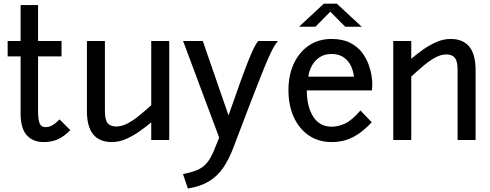

<svg xmlns="http://www.w3.org/2000/svg" viewBox="-20 -778 2724 1067"><path d="M222.5 11.5Q162.5 11.5 128.5 -26.8Q94.5 -65 94.5 -146.5V-464.5H22.5V-550H94.5V-750H191.5V-550H322V-464.5H191.5V-159Q191.5 -114.5 200 -93Q208.5 -71.5 233 -71.5Q253 -71.5 271 -81.8Q289 -92 311 -114.5L371 -54.5Q335.5 -19.5 301.8 -4Q268 11.5 222.5 11.5Z M602 11.5Q463 11.5 463 -160.5V-550H563V-160.5Q563 -112.5 578.2 -93.8Q593.5 -75 626 -75Q656.5 -75 688.8 -92Q721 -109 754.2 -136.2Q787.5 -163.5 820.5 -193V-550H920.5V0H820.5V-98Q790 -72.5 754 -47.2Q718 -22 679.5 -5.2Q641 11.5 602 11.5Z M1024 269.5 997 189.5Q1044 180 1075.5 167Q1107 154 1129.5 127.8Q1152 101.5 1171.5 52L1198 -13.5L997.5 -550H1107L1250 -136.5Q1288.5 -247 1315.2 -321.2Q1342 -395.5 1360.5 -441.5Q1379 -487.5 1391.8 -512.8Q1404.5 -538 1414.5 -550H1524.5Q1514 -538.5 1501.8 -517.5Q1489.5 -496.5 1472.5 -458Q1455.5 -419.5 1430 -355.5Q1404.5 -291.5 1367.2 -194.5Q1330 -97.5 1277.5 41Q1252.5 107.5 1220.2 154.5Q1188 201.5 1140.8 230Q1093.5 258.5 1024 269.5Z M1823.5 11.5Q1750 11.5 1696 -25.5Q1642 -62.5 1612.5 -127.5Q1583 -192.5 1583 -276.5Q1583 -360.5 1613 -424.8Q1643 -489 1696.8 -525.2Q1750.5 -561.5 1822 -561.5Q1884.5 -561.5 1925.8 -540.2Q1967 -519 1991.8 -486.2Q2016.5 -453.5 2028.8 -418.5Q2041 -383.5 2045 -355Q2049 -326.5 2049 -315Q2049 -301 2048.2 -291.8Q2047.5 -282.5 2047 -275.5H1685Q1685 -186 1720.5 -130Q1756 -74 1823 -74Q1859 -74 1897 -91.2Q1935 -108.5 1983 -164L2046 -98.5Q2002 -52.5 1964.5 -29Q1927 -5.5 1892.5 3Q1858 11.5 1823.5 11.5ZM1693.5 -352H1947Q1943.5 -384.5 1929.5 -413.2Q1915.5 -442 1889 -460Q1862.5 -478 1822 -478Q1783.5 -478 1756.2 -459.8Q1729 -441.5 1713.2 -412.8Q1697.5 -384 1693.5 -352ZM1642 -629.5 1779.5 -757.5H1852L1990 -629.5H1898.5L1815.5 -713L1733 -629.5Z M2165.5 0V-550H2265.5V-451.5Q2296.5 -478 2332.2 -503.2Q2368 -528.5 2406.5 -545Q2445 -561.5 2484 -561.5Q2623 -561.5 2623 -389.5V0H2523V-389.5Q2523 -437.5 2507.8 -456.5Q2492.5 -475.5 2460 -475.5Q2430 -475.5 2397.5 -457.5Q2365 -439.5 2331.8 -411.2Q2298.5 -383 2265.5 -352.5V0Z"/></svg>

Font: Junction Medium
Style: Regular
Weight: 500
Designer: Caroline Hadilaksono
Foundry: Caroline Hadilaksono, Tyler Finck, The League of Moveable Type
Version: Version 2.000; ttfautohint (v1.8.3)